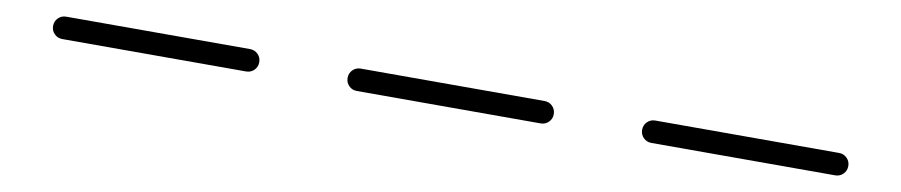

<svg xmlns="http://www.w3.org/2000/svg" viewBox="-7 -691 3014 642"><g transform="rotate(10 1500.0 -370.0)"><path d="M812 -332H188Q172 -332 161 -343Q150 -354 150 -370Q150 -386 161 -397Q172 -408 188 -408H812Q828 -408 839 -397Q850 -386 850 -370Q850 -354 839 -343Q828 -332 812 -332Z M1812 -332H1188Q1172 -332 1161 -343Q1150 -354 1150 -370Q1150 -386 1161 -397Q1172 -408 1188 -408H1812Q1828 -408 1839 -397Q1850 -386 1850 -370Q1850 -354 1839 -343Q1828 -332 1812 -332Z M2812 -332H2188Q2172 -332 2161 -343Q2150 -354 2150 -370Q2150 -386 2161 -397Q2172 -408 2188 -408H2812Q2828 -408 2839 -397Q2850 -386 2850 -370Q2850 -354 2839 -343Q2828 -332 2812 -332Z"/></g></svg>

Font: Kiwi Maru
Style: Regular
Weight: 400
Designer: Hiroki-Chan
Version: Version 1.100